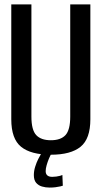

<svg xmlns="http://www.w3.org/2000/svg" viewBox="-20 -695 468 868"><path d="M210 4.5Q300 4.5 344.2 -31.5Q388.5 -67.5 388.5 -155.5V-675H297.5V-168Q297.5 -107.5 276 -84.2Q254.5 -61 210 -61Q165.5 -61 143.8 -84.2Q122 -107.5 122 -168V-675H31V-155.5Q31 -67.5 75.2 -31.5Q119.5 4.5 210 4.5ZM204.5 153Q218 153 230.5 151.5Q243 150 252 147.8Q261 145.5 264 144.5L262 96Q259.5 97.5 251.8 99.8Q244 102 234.5 103.2Q225 104.5 216 104.5Q201.5 104.5 194 98Q186.5 91.5 186.5 78.5Q186.5 67 190.8 52Q195 37 201.2 22.2Q207.5 7.5 212 0H166Q161 8 153 23.8Q145 39.5 139 58.8Q133 78 133 96.5Q133 119 143.2 131.2Q153.5 143.5 169.8 148.2Q186 153 204.5 153Z"/></svg>

Font: Anybody Condensed
Style: Regular
Weight: 400
Width: 3
Designer: Tyler Finck
Foundry: Etcetera Type Company
Version: Version 1.113;gftools[0.9.25]